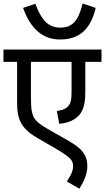

<svg xmlns="http://www.w3.org/2000/svg" viewBox="-20 -909 608 1112"><path d="M567.9 -622.1V-550.8H474.1V-380.4Q474.1 -341.3 470.2 -316.7Q466.3 -292 458.7 -274.7Q451.2 -257.3 439.5 -243.4Q427.7 -229.5 410.9 -218.8Q394 -208 372.1 -201.2Q350.1 -194.3 323.2 -191.9L309.1 -266.1Q347.2 -271.5 364.5 -284.7Q381.8 -297.9 388.2 -316.9Q394.5 -335.9 394.5 -380.4V-550.8H159.2V-352.5Q159.2 -295.4 163.3 -270Q167.5 -244.6 176.5 -228.5Q185.5 -212.4 201.9 -198.2Q218.3 -184.1 259.8 -160.2L369.6 -97.7Q409.7 -75.2 434.8 -54.2Q460 -33.2 472.9 -7.8Q485.8 17.6 485.8 53.2Q485.8 84 473.4 117.7Q460.9 151.4 439.5 183.6L367.2 142.1Q382.3 117.7 387.7 107.9Q393.1 98.1 396.7 87.9Q400.4 77.6 401.9 69.8Q403.3 62 403.3 54.7Q403.3 39.1 399.2 28.8Q395 18.6 384.8 8.3Q374.5 -2 355 -15.6Q335.4 -29.3 289.6 -56.2L203.1 -106Q174.3 -122.6 156.7 -136Q139.2 -149.4 126 -163.8Q112.8 -178.2 104.2 -192.9Q95.7 -207.5 90.3 -224.1Q85 -240.7 82 -262.5Q79.1 -284.2 79.1 -315.9V-550.8H0V-622.1ZM534.2 -863.3Q513.2 -771.5 462.4 -725.8Q411.6 -680.2 327.6 -680.2Q178.7 -680.2 113.8 -863.3L184.6 -887.2Q210.9 -814.9 244.6 -782Q278.3 -749 330.1 -749Q366.7 -749 390.9 -764.4Q415 -779.8 430.4 -808.8Q445.8 -837.9 458.5 -888.7Z"/></svg>

Font: NotoSans
Style: Regular
Weight: 400
Designer: Monotype Design team
Foundry: Monotype Imaging Inc.
Version: Version 1.04; ttfautohint (v1.4.1)